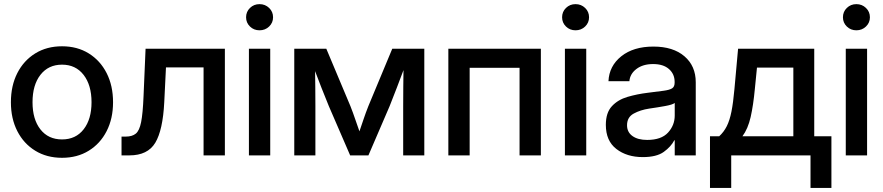

<svg xmlns="http://www.w3.org/2000/svg" viewBox="-20 -751 4269 928"><path d="M279.8 11.7Q206.1 11.7 150.4 -22.5Q94.7 -56.6 63.7 -117.2Q32.7 -177.7 32.7 -256.8Q32.7 -336.9 63.7 -397.7Q94.7 -458.5 150.4 -492.9Q206.1 -527.3 279.8 -527.3Q353.5 -527.3 408.9 -492.9Q464.4 -458.5 495.4 -397.7Q526.4 -336.9 526.4 -256.8Q526.4 -177.7 495.4 -117.2Q464.4 -56.6 408.9 -22.5Q353.5 11.7 279.8 11.7ZM279.8 -77.1Q346.2 -77.1 384.3 -126Q422.4 -174.8 422.4 -256.8Q422.4 -339.8 384 -389.2Q345.7 -438.5 279.8 -438.5Q213.9 -438.5 175.5 -389.4Q137.2 -340.3 137.2 -256.8Q137.2 -174.3 175.3 -125.7Q213.4 -77.1 279.8 -77.1Z M567.4 0V-90.8H587.9Q618.7 -90.8 636.2 -105Q653.8 -119.1 662.1 -160.9Q670.4 -202.6 673.8 -286.1L683.6 -515.6H1066.9V0H963.9V-425.3H782.2L773.9 -256.8Q767.1 -122.1 730.5 -61Q693.8 0 605.5 0Z M1183.1 0V-515.6H1286.1V0ZM1234.4 -604.5Q1207 -604.5 1188.2 -622.8Q1169.4 -641.1 1169.4 -667.5Q1169.4 -694.3 1188.2 -712.6Q1207 -731 1234.4 -731Q1261.7 -731 1280.8 -712.6Q1299.8 -694.3 1299.8 -667.5Q1299.8 -641.1 1280.8 -622.8Q1261.7 -604.5 1234.4 -604.5Z M1402.3 0V-515.6H1557.1L1673.8 -237.8Q1686.5 -205.6 1696.8 -175Q1707 -144.5 1717.3 -116.2Q1727.1 -144.5 1737.3 -175Q1747.6 -205.6 1760.3 -237.8L1876 -515.6H2030.8V0H1928.7V-237.8Q1928.7 -292 1929.2 -332.3Q1929.7 -372.6 1930.2 -412.1Q1914.6 -371.1 1898.7 -328.9Q1882.8 -286.6 1863.3 -238.3L1760.7 0H1672.4L1569.3 -238.3Q1549.8 -285.2 1533.9 -326.4Q1518.1 -367.7 1502.9 -407.2Q1503.4 -369.1 1503.9 -329.8Q1504.4 -290.5 1504.4 -237.8V0Z M2594.2 -515.6V0H2491.2V-423.3H2250V0H2147V-515.6Z M2710.4 0V-515.6H2813.5V0ZM2761.7 -604.5Q2734.4 -604.5 2715.6 -622.8Q2696.8 -641.1 2696.8 -667.5Q2696.8 -694.3 2715.6 -712.6Q2734.4 -731 2761.7 -731Q2789.1 -731 2808.1 -712.6Q2827.1 -694.3 2827.1 -667.5Q2827.1 -641.1 2808.1 -622.8Q2789.1 -604.5 2761.7 -604.5Z M3086.9 8.3Q3009.8 8.3 2959 -31Q2908.2 -70.3 2908.2 -147.5Q2908.2 -206.1 2937.3 -237.5Q2966.3 -269 3012.9 -282.7Q3059.6 -296.4 3111.8 -302.7Q3160.2 -308.6 3188.5 -312.5Q3216.8 -316.4 3228.8 -324.2Q3240.7 -332 3240.7 -351.1V-355.5Q3240.7 -393.1 3213.4 -417.2Q3186 -441.4 3136.7 -441.4Q3087.4 -441.4 3056.2 -417.7Q3024.9 -394 3022 -358.4H2920.9Q2924.3 -432.1 2982.9 -479Q3041.5 -525.9 3138.2 -525.9Q3233.4 -525.9 3288.1 -479Q3342.8 -432.1 3342.8 -353.5V0H3241.2V-73.2H3239.3Q3223.1 -42 3188.2 -16.8Q3153.3 8.3 3086.9 8.3ZM3107.9 -74.7Q3176.3 -74.7 3208.7 -110.1Q3241.2 -145.5 3241.2 -192.9V-253.4Q3231 -245.1 3194.8 -238.5Q3158.7 -231.9 3117.7 -226.1Q3075.2 -219.7 3043 -202.1Q3010.7 -184.6 3010.7 -145.5Q3010.7 -112.3 3036.9 -93.5Q3063 -74.7 3107.9 -74.7Z M3411.6 157.2V-92.3H3456.1Q3478.5 -112.8 3492.7 -140.9Q3506.8 -168.9 3515.4 -211.9Q3523.9 -254.9 3529.8 -320.8L3547.4 -515.6H3915.5V-92.3H3998.5V157.2H3897.5V0H3514.2V157.2ZM3568.4 -92.3H3814.5V-424.3H3638.7L3628.4 -320.8Q3621.1 -242.7 3608.2 -185.5Q3595.2 -128.4 3568.4 -92.3Z M4067.9 0V-515.6H4170.9V0ZM4119.1 -604.5Q4091.8 -604.5 4073 -622.8Q4054.2 -641.1 4054.2 -667.5Q4054.2 -694.3 4073 -712.6Q4091.8 -731 4119.1 -731Q4146.5 -731 4165.5 -712.6Q4184.6 -694.3 4184.6 -667.5Q4184.6 -641.1 4165.5 -622.8Q4146.5 -604.5 4119.1 -604.5Z"/></svg>

Font: Inter Display Medium
Style: Regular
Weight: 500
Designer: Rasmus Andersson
Foundry: rsms
Version: Version 4.001;git-9221beed3